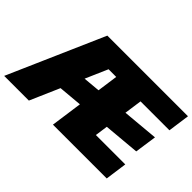

<svg xmlns="http://www.w3.org/2000/svg" viewBox="-149 -1013 1325 1325"><g transform="rotate(45 514.0 -350.0)"><path d="M274 -700H513L208 0H-33ZM264 -369 1003 -436 980 -276 241 -210ZM541 -700H1061L1039 -541H705L774 -663L686 -37L651 -159H990L968 0H443ZM727 -700 705 -541 389 -542 410 -700Z"/></g></svg>

Font: Pathway Extreme SemiCondensed Black
Style: Italic
Weight: 900
Width: 4
Italic angle: -8°
Version: Version 1.001;gftools[0.9.26]